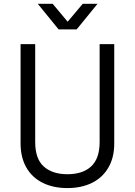

<svg xmlns="http://www.w3.org/2000/svg" viewBox="-20 -958 694 988"><path d="M85.9 -220.2V-731H161.1V-227.1Q161.1 -140.6 205.3 -101.1Q249.5 -61.5 326.7 -61.5Q405.8 -61.5 449.2 -101.8Q492.7 -142.1 492.7 -227.1V-731H567.9V-220.2Q567.9 -147.9 538.1 -96.2Q508.3 -44.4 453.9 -17.3Q399.4 9.8 326.7 9.8Q253.4 9.8 199 -17.6Q144.5 -44.9 115.2 -96.7Q85.9 -148.4 85.9 -220.2ZM174.3 -938.5H251L328.1 -846.2L405.8 -938.5H481.9L374.5 -806.6H281.7Z"/></svg>

Font: Glacial Indifference
Style: Regular
Weight: 400
Designer: Alfredo Marco Pradil
Foundry: Alfredo Marco Pradil
Version: Version 1.312